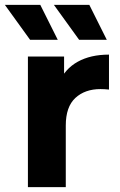

<svg xmlns="http://www.w3.org/2000/svg" viewBox="-43 -771 494 791"><path d="M72 0V-538H221V-386L200 -430Q224 -487 277 -516.5Q330 -546 406 -546V-402Q396 -403 388 -403.5Q380 -404 371 -404Q307 -404 267.5 -367.5Q228 -331 228 -254V0ZM283 -607 179 -751H325L397 -607ZM81 -607 -23 -751H123L195 -607Z"/></svg>

Font: Montserrat Thin
Style: Bold
Weight: 700
Version: Version 9.000